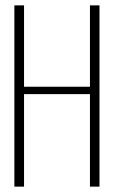

<svg xmlns="http://www.w3.org/2000/svg" viewBox="-20 -695 446 715"><path d="M33.5 0V-675H69.5V-372H315V-675H350.5V0H315V-344.5H69.5V0Z"/></svg>

Font: Anybody ExtraLight
Style: Regular
Weight: 200
Designer: Tyler Finck
Foundry: Etcetera Type Company
Version: Version 1.010; ttfautohint (v1.8.3) -l 8 -r 50 -G 200 -x 14 